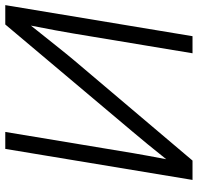

<svg xmlns="http://www.w3.org/2000/svg" viewBox="-31 -737 768 746"><g transform="rotate(-90 353.0 -364.0)"><path d="M585.4 0H519L596.2 -464.8Q600.6 -491.7 608.2 -532.5Q615.7 -573.2 626.5 -627.9Q583 -573.2 548.3 -529.8Q513.7 -486.3 490.7 -459L102.1 0H26.9L147.5 -727.5H213.4L130.9 -230.5Q127 -208.5 120.6 -172.6Q114.3 -136.7 107.4 -102.1Q136.2 -138.7 164.8 -173.3Q193.4 -208 214.4 -232.9L630.9 -727.5H706.1Z"/></g></svg>

Font: Inter Display Light
Style: Italic
Weight: 300
Italic angle: -9.39999°
Designer: Rasmus Andersson
Foundry: rsms
Version: Version 4.000;git-a52131595